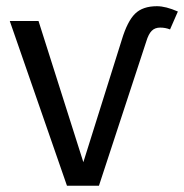

<svg xmlns="http://www.w3.org/2000/svg" viewBox="-20 -593 588 613"><path d="M446.8 -460 295.9 0H193.8L11.2 -525.9H103L246.1 -75.2L369.1 -466.8Q386.7 -524.9 411.1 -549.1Q435.5 -573.2 481 -573.2Q509.3 -573.2 547.9 -556.2L522.9 -499Q508.3 -504.9 491.2 -504.9Q474.6 -504.9 464.4 -494.6Q454.1 -484.4 446.8 -460Z"/></svg>

Font: Fira Sans Book
Style: Regular
Weight: 350
Designer: Carrois Corporate & Edenspiekermann AG
Foundry: Carrois Corporate GbR & Edenspiekermann AG
Version: Version 4.203;PS 004.203;hotconv 1.0.88;makeotf.lib2.5.64775